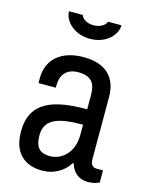

<svg xmlns="http://www.w3.org/2000/svg" viewBox="-112 -794 680 877"><g transform="rotate(15 228.0 -355.5)"><path d="M352 -723H288C286 -709 262 -690 228 -690C194 -690 172 -709 169 -723H104C104 -678 152 -626 228 -626C305 -626 352 -678 352 -723ZM223 -538C124 -538 54 -488 54 -392C54 -383 54 -376 55 -370H136V-382C136 -422 155 -465 217 -465C284 -465 300 -430 300 -380V-312C147 -312 34 -281 34 -136C34 -9 120 12 172 12C227 12 273 -14 300 -57H305C315 -18 345 8 388 8C414 8 433 1 442 -4V-61H410C396 -61 382 -71 382 -96V-391C382 -484 329 -538 223 -538ZM300 -239V-191C300 -104 243 -61 191 -61C145 -61 120 -81 120 -141C120 -223 193 -239 300 -239Z"/></g></svg>

Font: Archivo Narrow
Style: Regular
Weight: 400
Designer: Hector Gatti
Foundry: Omnibus-Type
Version: Version 1.003;PS 001.003;hotconv 1.0.70;makeotf.lib2.5.58329